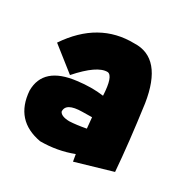

<svg xmlns="http://www.w3.org/2000/svg" viewBox="-100 -786 523 541"><g transform="rotate(30 161.0 -515.5)"><path d="M188.5 -702.6Q278.3 -706.5 299.3 -571.8Q315.9 -451.2 322.8 -361.8L205.6 -327.6L201.7 -350.1Q152.3 -331.1 96.7 -331.1Q6.3 -347.2 -0.5 -439.9Q-0.5 -518.1 102.1 -530.3Q146.5 -536.1 186 -530.8Q183.1 -592.8 164.1 -595.2Q130.4 -596.2 76.2 -534.7L-1 -595.7Q72.8 -705.1 188.5 -702.6ZM107.4 -433.6Q113.3 -421.4 139.6 -420.9Q162.1 -421.9 192.9 -427.7L189.5 -462.9L158.2 -462.4Q105 -461.9 107.4 -433.6Z"/></g></svg>

Font: Lapsus Pro (theguybrush.com)
Style: Bold
Weight: 700
Designer: Jose Roses
Version: Version 1.00 February 9, 2018, initial release